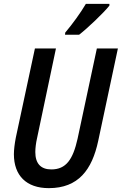

<svg xmlns="http://www.w3.org/2000/svg" viewBox="-20 -965 631 995"><path d="M317 -785H390C433 -818 519 -900 547 -936V-945H425C398 -899 356 -841 318 -796ZM233 10C386 10 457 -85 489 -235L591 -714H482L382 -246C358 -138 322 -87 246 -87C191 -87 163 -118 163 -177C163 -196 166 -223 172 -249L270 -714H161L62 -252C56 -221 52 -189 52 -166C52 -56 116 10 233 10Z"/></svg>

Font: Noto Sans Display SemiCondensed Medium
Style: Italic
Weight: 500
Width: 4
Italic angle: -12°
Designer: Monotype Design Team
Foundry: Monotype Imaging Inc.
Version: Version 1.900